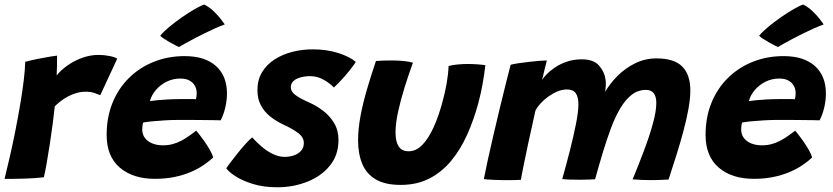

<svg xmlns="http://www.w3.org/2000/svg" viewBox="-23 -777 3632 837"><path d="M224 -447.9Q241.5 -470.5 270.4 -491.1Q299.2 -511.6 334.6 -524.6Q369.9 -537.6 406.8 -537.6Q430.6 -537.6 454.9 -532.8Q479.2 -528 487.9 -521L414.1 -362Q404.2 -366.4 388.4 -371.8Q372.5 -377.2 350.1 -377.2Q326.9 -377.2 303.1 -369.2Q279.2 -361.2 257.1 -346.9Q234.9 -332.6 215.8 -313.4Q212.9 -284 207 -239.4Q201.1 -194.8 193.9 -147.4Q186.8 -100.1 179.8 -61.4Q172.9 -22.6 168.1 -4.2Q131.8 0.2 85.4 1.6Q39.1 3 -3.2 2.8Q7.6 -40.4 19.9 -94.1Q32.2 -147.9 43.8 -205.9Q55.2 -264 64.8 -320.3Q74.4 -376.6 80.3 -425.1Q86.2 -473.6 87 -507.6Q112.6 -514.4 142.3 -520.4Q172 -526.4 195.5 -530.2Q219 -534.1 225.8 -534.5Q225.8 -517 225.4 -489.8Q225 -462.6 224 -447.9Z M906.2 -90.2Q888.1 -73.2 863.6 -56.7Q839 -40.1 807.6 -26.8Q776.2 -13.5 737.4 -5.4Q698.5 2.6 651.8 2.6Q556.6 2.6 499.2 -46.4Q441.9 -95.4 441.9 -188.5Q441.9 -266.8 468 -330Q494.1 -393.2 540.5 -438.4Q586.9 -483.6 648.6 -508Q710.2 -532.4 781.9 -532.4Q870.2 -532.4 918.3 -489.4Q966.4 -446.5 966.4 -369.2Q966.4 -340.1 959.4 -309.4Q952.4 -278.8 939.1 -252.5Q932.2 -252.9 907.7 -253.2Q883.1 -253.5 851.7 -253.8Q820.2 -254.1 792.4 -254.3Q764.5 -254.5 751 -254.2Q722.9 -254 693.8 -252.2Q664.8 -250.5 640.5 -248.1Q616.2 -245.6 601.4 -243Q597 -231.1 597 -212.6Q597 -191.1 608.8 -175.5Q620.6 -159.9 641.1 -151.7Q661.5 -143.5 687.4 -143.5Q710.5 -143.5 730.8 -149.1Q751 -154.8 768.6 -164.2Q786.2 -173.8 802.1 -185Q818 -196.2 832.4 -207.4Q834.9 -204.9 845 -192.2Q855.1 -179.5 867.8 -161.4Q880.4 -143.2 891.4 -124.3Q902.4 -105.4 906.2 -90.2ZM630.6 -336.2Q642.4 -338.1 661.4 -340Q680.5 -341.9 705.1 -343.3Q729.8 -344.8 758 -345Q774.2 -345.2 789.7 -345.2Q805.1 -345.1 816.4 -345.1Q827.8 -345 831.4 -344.6Q833.1 -351 833.8 -358.4Q834.5 -365.9 834.5 -372.9Q834.1 -389.6 826.2 -403.6Q818.4 -417.6 802.7 -426.1Q787 -434.6 762.8 -434.6Q730.8 -434.6 702.8 -420.6Q674.9 -406.5 656 -384Q637.1 -361.5 630.6 -336.2ZM867.5 -757.2Q891.2 -745 909.7 -726.9Q928.1 -708.9 940.4 -692.9Q952.8 -677 956.8 -670.5Q938 -663.8 914.6 -653.4Q891.2 -643.1 866.9 -631Q842.6 -618.9 820.6 -607.3Q798.5 -595.8 781.8 -586.3Q765 -576.9 757.2 -571.9Q753.2 -573.6 741.8 -579.5Q730.4 -585.4 716.9 -593Q703.4 -600.6 691.7 -608.3Q680 -616 675.4 -621.1Q688.9 -638.2 714.7 -659.6Q740.5 -681 770.2 -701.7Q799.9 -722.4 826.4 -737.6Q852.9 -752.8 867.5 -757.2Z M1186.2 39.4Q1125.9 39.4 1079.8 25.1Q1033.6 10.8 1003.8 -8.6Q974 -27.9 963.6 -43.1Q969 -52.1 982.8 -70.5Q996.6 -88.9 1014.1 -110.4Q1031.5 -132 1048.3 -150.6Q1065.1 -169.1 1076.4 -178.1Q1094.8 -157.4 1117.8 -137.7Q1140.8 -118 1166.6 -105.6Q1192.4 -93.1 1218.1 -93.1Q1239.1 -93.1 1258.2 -99.6Q1277.2 -106.1 1289.4 -119.6Q1301.5 -133 1301.5 -153.9Q1301.5 -178.6 1276.2 -197.5Q1251 -216.4 1213.4 -233.4Q1180 -249 1154.2 -269.8Q1128.5 -290.5 1113.9 -318.6Q1099.2 -346.8 1099.2 -383.6Q1099.2 -429 1119.6 -462.6Q1140 -496.2 1174.6 -518.2Q1209.1 -540.2 1252 -551.1Q1294.9 -561.9 1340.2 -561.9Q1400.5 -561.9 1450.9 -546.1Q1501.2 -530.2 1528 -507.1Q1522.5 -497.5 1507.3 -477.9Q1492.1 -458.4 1472.4 -436.2Q1452.8 -414 1432.4 -395.4Q1416.8 -413.1 1388.4 -429.1Q1360.1 -445.1 1329.1 -445.1Q1315.5 -445.1 1300.8 -442.8Q1286.1 -440.4 1273.3 -434.7Q1260.5 -429 1252.6 -419.6Q1244.8 -410.1 1244.8 -396.4Q1244.8 -378 1264 -363.4Q1283.2 -348.9 1321.2 -331.8Q1353.9 -317.9 1383.9 -295.4Q1414 -272.9 1433.3 -241.1Q1452.6 -209.2 1452.6 -167.1Q1452.6 -100.6 1414.8 -54.6Q1377 -8.5 1316.2 15.4Q1255.5 39.4 1186.2 39.4Z M1932.6 -489.1Q1946.4 -493.4 1970.4 -495.8Q1994.5 -498.1 2016.6 -498.1Q2035.2 -498.1 2057.4 -496.6Q2079.6 -495.1 2092.9 -492.8Q2088.2 -452.2 2080.9 -411.2Q2073.5 -370.1 2062.9 -330.1Q2043.1 -256.2 2014.1 -191.2Q1985.1 -126.2 1944.4 -76.8Q1903.8 -27.2 1849.2 0.9Q1794.6 29.1 1723.8 29.1Q1655.9 29.1 1615 5Q1574.1 -19.1 1556.1 -63Q1538 -106.9 1538 -165.8Q1538 -215.4 1548.8 -272.4Q1559.6 -329.5 1577.6 -390.3Q1595.5 -451.1 1615.9 -511.2Q1629.8 -512.2 1651 -513Q1672.2 -513.8 1689.6 -513.5Q1714.6 -513.2 1739.1 -510.7Q1763.5 -508.1 1777.1 -503.6Q1758.5 -453.1 1741.1 -397.2Q1723.6 -341.4 1712.4 -289.7Q1701.2 -238 1701.2 -198.8Q1701.2 -159.5 1715.1 -138.6Q1729 -117.6 1758.4 -117.6Q1791.4 -117.6 1818.3 -145.7Q1845.2 -173.8 1866.8 -221.1Q1888.4 -268.5 1904.2 -326.5Q1916.4 -370.2 1923.7 -411.1Q1931 -451.9 1932.6 -489.1Z M2086.2 3.9Q2092.2 -28.2 2103.3 -78.9Q2114.4 -129.6 2128.2 -188.7Q2142 -247.8 2156.1 -306.4Q2170.1 -365.1 2182.7 -414.8Q2195.2 -464.4 2203.2 -494.8Q2216.1 -498.1 2237.2 -501.3Q2258.4 -504.5 2282.2 -507.2Q2306.1 -510 2327.2 -511.8Q2348.4 -513.5 2360.9 -513.5Q2358.9 -505.2 2355.8 -493.1Q2352.6 -480.9 2349.6 -468.1Q2346.5 -455.4 2344.1 -444.8Q2341.6 -434.2 2340.1 -428.6Q2345.8 -438 2360.1 -453Q2374.4 -468 2396.6 -483.1Q2418.8 -498.1 2448.2 -508.2Q2477.6 -518.4 2513.6 -518.4Q2564.4 -518.4 2588.3 -491.3Q2612.2 -464.2 2617.1 -428.4Q2618.6 -415.9 2617.8 -402.6Q2617 -389.4 2615.4 -377.1Q2636.2 -413.4 2669.5 -446.6Q2702.8 -479.8 2745.9 -501.1Q2789.1 -522.4 2838.9 -522.4Q2916 -522.4 2951.2 -486.9Q2986.4 -451.5 2986.4 -383.5Q2986.4 -347.4 2978.2 -302.1Q2970 -256.9 2956.4 -205.9Q2942.8 -155 2925.9 -101.3Q2909 -47.6 2891.5 5.6Q2872.9 6.8 2853.2 7.5Q2833.6 8.2 2814.5 8.2Q2794.6 8.2 2774.5 7.4Q2754.4 6.5 2734.9 4.9Q2758.5 -52.2 2782.4 -115.2Q2806.4 -178.2 2822.2 -234.6Q2838.1 -291 2838.1 -328Q2838.1 -385.1 2793 -385.1Q2758.5 -385.1 2731.2 -364.1Q2704 -343.1 2681.8 -306.1Q2659.6 -269.1 2641.2 -220.2Q2622.9 -171.2 2606 -115.8Q2597.2 -87.9 2588.7 -57.5Q2580.1 -27.1 2571.2 4.5Q2560.9 5 2542.6 5.8Q2524.4 6.5 2504.4 6.5Q2480.9 6.5 2459 5.8Q2437.1 5 2428 3.5Q2445.4 -58.1 2461.5 -121.2Q2477.6 -184.4 2488.1 -237.6Q2498.5 -290.9 2498.5 -322.2Q2498.5 -354.6 2486.8 -370.8Q2475.1 -387 2447.9 -387Q2428.2 -387 2407.4 -378.4Q2386.5 -369.8 2367.3 -356Q2348.1 -342.2 2333.4 -326.1Q2318.8 -309.9 2311.1 -294.6Q2293 -215 2279.1 -149.3Q2265.1 -83.6 2256.9 -42.3Q2248.8 -1 2247.6 6.9Q2241.9 7.4 2224.4 7.9Q2206.9 8.4 2193.8 8.4Q2162.1 8.4 2131.2 7.1Q2100.4 5.8 2086.2 3.9Z M3517.2 -90.2Q3499.1 -73.2 3474.6 -56.7Q3450 -40.1 3418.6 -26.8Q3387.2 -13.5 3348.4 -5.4Q3309.5 2.6 3262.8 2.6Q3167.6 2.6 3110.2 -46.4Q3052.9 -95.4 3052.9 -188.5Q3052.9 -266.8 3079 -330Q3105.1 -393.2 3151.5 -438.4Q3197.9 -483.6 3259.6 -508Q3321.2 -532.4 3392.9 -532.4Q3481.2 -532.4 3529.3 -489.4Q3577.4 -446.5 3577.4 -369.2Q3577.4 -340.1 3570.4 -309.4Q3563.4 -278.8 3550.1 -252.5Q3543.2 -252.9 3518.7 -253.2Q3494.1 -253.5 3462.7 -253.8Q3431.2 -254.1 3403.4 -254.3Q3375.5 -254.5 3362 -254.2Q3333.9 -254 3304.8 -252.2Q3275.8 -250.5 3251.5 -248.1Q3227.2 -245.6 3212.4 -243Q3208 -231.1 3208 -212.6Q3208 -191.1 3219.8 -175.5Q3231.6 -159.9 3252.1 -151.7Q3272.5 -143.5 3298.4 -143.5Q3321.5 -143.5 3341.8 -149.1Q3362 -154.8 3379.6 -164.2Q3397.2 -173.8 3413.1 -185Q3429 -196.2 3443.4 -207.4Q3445.9 -204.9 3456 -192.2Q3466.1 -179.5 3478.8 -161.4Q3491.4 -143.2 3502.4 -124.3Q3513.4 -105.4 3517.2 -90.2ZM3241.6 -336.2Q3253.4 -338.1 3272.4 -340Q3291.5 -341.9 3316.1 -343.3Q3340.8 -344.8 3369 -345Q3385.2 -345.2 3400.7 -345.2Q3416.1 -345.1 3427.4 -345.1Q3438.8 -345 3442.4 -344.6Q3444.1 -351 3444.8 -358.4Q3445.5 -365.9 3445.5 -372.9Q3445.1 -389.6 3437.2 -403.6Q3429.4 -417.6 3413.7 -426.1Q3398 -434.6 3373.8 -434.6Q3341.8 -434.6 3313.8 -420.6Q3285.9 -406.5 3267 -384Q3248.1 -361.5 3241.6 -336.2ZM3478.5 -757.2Q3502.2 -745 3520.7 -726.9Q3539.1 -708.9 3551.4 -692.9Q3563.8 -677 3567.8 -670.5Q3549 -663.8 3525.6 -653.4Q3502.2 -643.1 3477.9 -631Q3453.6 -618.9 3431.6 -607.3Q3409.5 -595.8 3392.8 -586.3Q3376 -576.9 3368.2 -571.9Q3364.2 -573.6 3352.8 -579.5Q3341.4 -585.4 3327.9 -593Q3314.4 -600.6 3302.7 -608.3Q3291 -616 3286.4 -621.1Q3299.9 -638.2 3325.7 -659.6Q3351.5 -681 3381.2 -701.7Q3410.9 -722.4 3437.4 -737.6Q3463.9 -752.8 3478.5 -757.2Z"/></svg>

Font: Grandstander Thin
Style: Italic
Weight: 100
Italic angle: -15°
Designer: Tyler Finck
Foundry: Etcetera Type Co
Version: Version 1.200